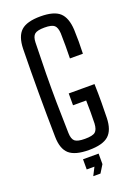

<svg xmlns="http://www.w3.org/2000/svg" viewBox="-178 -875 773 1099"><g transform="rotate(-20 209.0 -325.5)"><path d="M219 7Q135 7 99 -25Q63 -57 62 -131Q57 -400 62 -666Q64 -742 99.5 -774.5Q135 -807 218 -807Q300 -807 335 -775Q370 -743 374 -669Q377 -596 374 -523H295Q296 -565 296 -599Q296 -633 295 -676Q293 -712 277.5 -725.5Q262 -739 218 -739Q174 -739 158 -725.5Q142 -712 141 -676Q138 -574 137 -487Q136 -400 137 -313Q138 -226 141 -125Q142 -88 158 -74.5Q174 -61 219 -61Q266 -61 282 -74.5Q298 -88 300 -125Q302 -195 300 -265H220V-337H377Q379 -274 378.5 -225.5Q378 -177 377 -131Q375 -57 339 -25Q303 7 219 7ZM168 107V45H263V109L234 156H190L215 107Z"/></g></svg>

Font: Big Shoulders Text
Style: Regular
Weight: 400
Designer: Patric King
Foundry: XO Type Co
Version: Version 1.000; ttfautohint (v1.8.2)